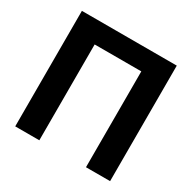

<svg xmlns="http://www.w3.org/2000/svg" viewBox="-161 -888 1047 1048"><g transform="rotate(30 363.0 -364.0)"><path d="M662 -728H64V0H216V-604H510V0H662Z"/></g></svg>

Font: Wafeq
Style: Bold
Weight: 700
Designer: Rasmus Andersson & Azza Alameddine
Foundry: Google & TypeTogether
Version: Version 3.000;FEAKit 1.0